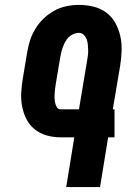

<svg xmlns="http://www.w3.org/2000/svg" viewBox="-20 -763 540 783"><path d="M250 0 283 -203H227Q198 -203 171 -210.5Q144 -218 122.5 -235Q101 -252 88.5 -276Q76 -300 70.5 -327.5Q65 -355 66.5 -384Q68 -413 73 -443L90 -545Q94 -570 101.5 -595Q109 -620 123 -643.5Q137 -667 157 -686.5Q177 -706 200.5 -719Q224 -732 250 -737.5Q276 -743 302 -743Q332 -743 361 -736Q390 -729 413 -712Q436 -695 450 -670Q464 -645 470.5 -616Q477 -587 476 -556.5Q475 -526 470 -495L440 -317H447V-203H421L388 0ZM227 -317H302L335 -514Q337 -526 338.5 -537.5Q340 -549 339.5 -560.5Q339 -572 338 -583Q337 -594 333 -604Q329 -614 321 -621.5Q313 -629 301 -629Q290 -629 279 -624Q268 -619 259.5 -610.5Q251 -602 245.5 -591.5Q240 -581 236 -570Q232 -559 229.5 -548Q227 -537 225 -526L208 -424Q206 -414 205 -403.5Q204 -393 203 -383Q202 -373 202.5 -363Q203 -353 205 -343.5Q207 -334 212 -325.5Q217 -317 227 -317Z"/></svg>

Font: Iosevka Term Curly Hv Obl
Style: Regular
Weight: 900
Italic angle: -9°
Designer: Belleve Invis
Foundry: Belleve Invis
Version: Version 32.3.0